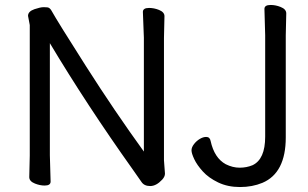

<svg xmlns="http://www.w3.org/2000/svg" viewBox="-20 -737 1243 774"><path d="M1046 -701Q1046 -717 1071 -717Q1091 -717 1111 -709Q1134 -700 1134 -683L1132 -594V-183Q1132 -40 1038 0Q997 17 947.5 17Q898 17 859.5 -1.5Q821 -20 797.5 -46Q774 -72 763 -95.5Q752 -119 752 -131Q752 -143 762 -156Q772 -169 785.5 -177Q799 -185 811 -185Q826 -185 829 -169Q844 -100 890 -75Q918 -61 946 -61Q974 -61 998 -71Q1049 -95 1049 -186V-595ZM93 -673Q93 -691 119 -700Q143 -708 154.5 -708Q166 -708 173 -707Q181 -705 187 -695Q212 -650 327 -469.5Q442 -289 560 -126V-585L556 -689Q556 -705 581 -705Q601 -705 621 -697Q643 -688 643 -672L641 -584V-91L645 -37Q645 -25 634 -13Q610 13 585.5 13Q561 13 550 -4Q540 -18 515 -54Q330 -314 181 -563V-111L184 -5Q184 11 160 11Q141 11 121 3Q98 -6 98 -23L100 -110V-636Z"/></svg>

Font: Moon Stars Kai
Style: Bold
Weight: 700
Designer: GuiWonder
Version: Version 1.101